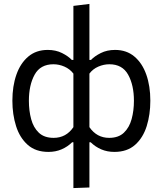

<svg xmlns="http://www.w3.org/2000/svg" viewBox="-20 -762 828 977"><path d="M353.5 195V-38H347Q323.5 -15 293.2 -2Q263 11 226.5 11Q161.5 11 121 -25Q80.5 -61 61.8 -120.2Q43 -179.5 43 -249.5Q43 -324 63.5 -382.2Q84 -440.5 124 -474.2Q164 -508 223 -508Q264 -508 295.8 -492Q327.5 -476 345.5 -457H353.5V-732L435 -742V-457H443Q461 -476 492.8 -492Q524.5 -508 565.5 -508Q624 -508 664 -474.2Q704 -440.5 724.5 -382.2Q745 -324 745 -249.5Q745 -179.5 726.5 -120.2Q708 -61 667.5 -25Q627 11 562 11Q525.5 11 495.2 -2Q465 -15 441.5 -38H435V192ZM253 -60.5Q316.5 -60.5 353.5 -115V-387.5Q335.5 -411 308 -423Q280.5 -435 252 -435Q185.5 -435 156.2 -382Q127 -329 127 -249Q127 -199 138.5 -156Q150 -113 177.5 -86.8Q205 -60.5 253 -60.5ZM535.5 -60.5Q583 -60.5 610.5 -86.8Q638 -113 649.8 -156Q661.5 -199 661.5 -249Q661.5 -329 632 -382Q602.5 -435 536.5 -435Q508 -435 480.2 -423Q452.5 -411 435 -387.5V-115Q472.5 -60.5 535.5 -60.5Z"/></svg>

Font: Commissioner
Style: Regular
Weight: 400
Designer: Kostas Bartsokas
Foundry: Kostas Bartsokas
Version: Version 1.000; ttfautohint (v1.8.3)